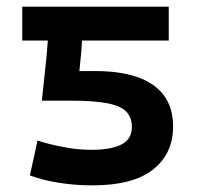

<svg xmlns="http://www.w3.org/2000/svg" viewBox="-20 -544 600 578"><path d="M259 14Q216 14 177 9Q138 4 110 -3.5Q82 -11 70 -16L93 -121Q104 -117 129 -110.5Q154 -104 187 -98.5Q220 -93 256 -93Q314 -93 345.5 -109Q377 -125 377 -162Q377 -190 360.5 -207.5Q344 -225 304 -233Q264 -241 191 -241H106Q111 -292 116 -335Q121 -378 124 -422H47V-524H488V-422H227Q226 -401 223.5 -376Q221 -351 219 -330H269Q340 -330 392 -312.5Q444 -295 472.5 -258Q501 -221 501 -163Q501 -81 440.5 -33.5Q380 14 259 14Z"/></svg>

Font: Ubuntu Sans Mono SemiBold
Style: Regular
Weight: 600
Monospace: yes
Designer: Dalton Maag Ltd
Foundry: Dalton Maag Ltd
Version: Version 1.006